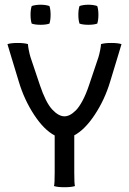

<svg xmlns="http://www.w3.org/2000/svg" viewBox="-20 -782 540 804"><path d="M313 -683.1Q308.1 -697.8 308.1 -720.2Q308.1 -742.2 313 -756.8Q329.1 -762.2 350.1 -762.2Q371.1 -762.2 387.2 -756.8Q392.1 -742.2 392.1 -720.2Q392.1 -697.8 387.2 -683.1Q372.6 -678.2 350.1 -678.2Q327.6 -678.2 313 -683.1ZM112.8 -683.1Q107.9 -697.8 107.9 -720.2Q107.9 -742.2 112.8 -756.8Q128.9 -762.2 149.9 -762.2Q170.9 -762.2 187 -756.8Q191.9 -742.2 191.9 -720.2Q191.9 -697.8 187 -683.1Q172.4 -678.2 149.9 -678.2Q127.4 -678.2 112.8 -683.1ZM209 -58.1V-214.8Q164.6 -237.8 123 -301Q81.5 -364.3 59.1 -439L27.8 -542L11.2 -597.2Q25.9 -602.1 54.2 -602.1Q82.5 -602.1 97.2 -597.2V-595.2Q97.2 -589.4 100.6 -571.8Q104 -554.2 107.9 -542L147 -425.8Q171.4 -353 198.2 -324Q225.1 -294.9 250 -294.9Q260.7 -294.9 272.2 -300.5Q283.7 -306.2 297.4 -319.6Q311 -333 325.7 -360.4Q340.3 -387.7 353 -425.8L392.1 -542Q396 -554.2 399.4 -571.8Q402.8 -589.4 402.8 -595.2V-597.2Q417.5 -602.1 445.8 -602.1Q474.1 -602.1 488.8 -597.2Q478 -561 472.2 -542L440.9 -439Q418.5 -364.7 377 -301.8Q335.4 -238.8 291 -215.3V-58.1Q291 -11.7 293.9 -2.9Q279.3 2 250 2Q220.7 2 206.1 -2.9Q209 -11.7 209 -58.1Z"/></svg>

Font: Nikodecs
Style: Medium
Weight: 500
Version: Version 0.29